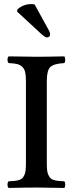

<svg xmlns="http://www.w3.org/2000/svg" viewBox="-20 -925 360 947"><path d="M210.9 -525.9V-121.1Q210.9 -100.1 212.4 -85.7Q213.9 -71.3 219 -61.3Q224.1 -51.3 229.2 -45.9Q234.4 -40.5 245.8 -37.1Q257.3 -33.7 267.6 -32.7Q277.8 -31.7 296.9 -30.8Q301.8 -26.4 301.8 -14.4Q301.8 -2.4 296.9 2Q210.9 0 161.1 0Q108.9 0 22.9 2Q17.1 -2.4 17.1 -14.4Q17.1 -26.4 22.9 -30.8Q42 -31.7 52.2 -32.7Q62.5 -33.7 73.7 -37.1Q85 -40.5 90.1 -45.9Q95.2 -51.3 100.1 -61.3Q105 -71.3 106.4 -85.7Q107.9 -100.1 107.9 -121.1V-525.9Q107.9 -553.2 104 -569.6Q100.1 -585.9 89.6 -595.7Q79.1 -605.5 64 -609.1Q48.8 -612.8 22.9 -613.8Q17.1 -618.2 17.1 -630.4Q17.1 -642.6 22.9 -647Q110.8 -645 160.2 -645Q210.9 -645 296.9 -647Q301.8 -642.6 301.8 -630.4Q301.8 -618.2 296.9 -613.8Q246.1 -611.3 228.5 -594.7Q210.9 -578.1 210.9 -525.9ZM150.9 -902.8 220.2 -776.9Q227.1 -764.6 227.1 -752.9Q227.1 -748 222.4 -744.1Q217.8 -740.2 211.9 -740.2Q202.1 -740.2 181.2 -759.8L64 -868.2L65.9 -878.9Q95.7 -904.8 133.8 -904.8Q143.1 -904.8 150.9 -902.8Z"/></svg>

Font: Common Serif Medium
Style: Regular
Weight: 500
Designer: Philipp H. Poll, Khaled Hosny
Foundry: Stefan Peev, Context Ltd.
Version: Version 1.026